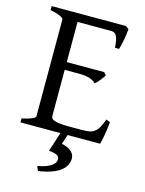

<svg xmlns="http://www.w3.org/2000/svg" viewBox="-124 -690 743 981"><g transform="rotate(15 248.0 -199.0)"><path d="M325.7 111.8Q325.7 129.9 317.1 146.5Q308.6 163.1 290.5 176.8Q272.5 190.4 243.9 200.7Q215.3 210.9 175.3 216.8L164.6 192.9Q189.9 188.5 207.8 181.9Q225.6 175.3 236.8 167.5Q248 159.7 253.2 151.1Q258.3 142.6 258.3 134.8Q258.3 118.2 245.6 111.6Q232.9 105 202.6 102.1Q205.1 95.2 210.4 79.1Q214.8 65.4 222.7 40.5Q228 23.9 235.8 0H24.4V-21Q57.6 -27.8 76.4 -35.9Q95.2 -43.9 95.2 -50.8V-564Q95.2 -569.8 77.4 -578.6Q59.6 -587.4 24.4 -594.2V-615.2H418L434.1 -603Q433.1 -590.3 431.2 -575.2Q429.2 -560.1 426.3 -544.9Q423.3 -529.8 420.2 -516.1Q417 -502.4 414.1 -493.2H392.1Q391.1 -515.6 387.9 -530.8Q384.8 -545.9 379.9 -554.9Q375 -564 367.9 -567.6Q360.8 -571.3 352.1 -571.3H173.3V-358.9H371.1L383.8 -345.2Q379.9 -338.4 374.3 -330.6Q368.7 -322.8 362.5 -315.2Q356.4 -307.6 350.3 -301.3Q344.2 -294.9 338.9 -291Q331.5 -298.3 323 -303.2Q314.5 -308.1 303.5 -311.5Q292.5 -314.9 277.6 -316.4Q262.7 -317.9 242.2 -317.9H173.3V-75.2Q173.3 -67.9 176.8 -62.3Q180.2 -56.6 190.9 -52.5Q201.7 -48.3 221.2 -46.1Q240.7 -43.9 272.9 -43.9H335.9Q358.4 -43.9 374.3 -46.4Q390.1 -48.8 402.3 -57.4Q414.6 -65.9 424.6 -82.5Q434.6 -99.1 444.8 -127.9L465.8 -119.1Q461.9 -77.1 455.8 -45.7Q449.7 -14.2 445.8 0H273.9L257.3 50.8Q270 53.7 282.5 58.3Q294.9 63 304.4 70.3Q314 77.6 319.8 87.9Q325.7 98.1 325.7 111.8Z"/></g></svg>

Font: Gentium Plus Viet
Style: Regular
Weight: 400
Designer: J. Victor Gaultney, Annie Olsen, Iska Routamaa, Becca Hirsbrunner
Foundry: SIL International
Version: Version 5.000